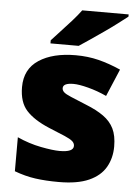

<svg xmlns="http://www.w3.org/2000/svg" viewBox="-54 -809 626 861"><g transform="rotate(5 258.5 -378.0)"><path d="M477 -170Q477 -118 453.5 -77Q430 -36 378.5 -13Q327 10 243 10Q184 10 137.5 3.5Q91 -3 43 -21V-174Q96 -150 150 -139.5Q204 -129 235 -129Q297 -129 297 -157Q297 -169 287 -178Q277 -187 251.5 -198Q226 -209 179 -228Q110 -257 76 -294.5Q42 -332 42 -400Q42 -481 104.5 -522Q167 -563 270 -563Q325 -563 373 -551Q421 -539 473 -516L421 -393Q380 -412 338 -423Q296 -434 271 -434Q224 -434 224 -411Q224 -401 232.5 -393Q241 -385 265 -375Q289 -365 335 -346Q383 -327 414.5 -304.5Q446 -282 461.5 -250.5Q477 -219 477 -170ZM490 -756Q472 -742 445 -721.5Q418 -701 387 -679.5Q356 -658 327.5 -638.5Q299 -619 279 -606H152V-620Q169 -639 193 -664.5Q217 -690 241 -717Q265 -744 281 -766H490Z"/></g></svg>

Font: Noto Sans Bengali UI Black
Style: Regular
Weight: 900
Designer: Jelle Bosma - Monotype Design Team
Foundry: Monotype Imaging Inc.
Version: Version 2.003; ttfautohint (v1.8.4.7-5d5b)